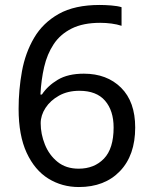

<svg xmlns="http://www.w3.org/2000/svg" viewBox="-20 -744 612 774"><path d="M55 -305Q55 -382 68.5 -456.5Q82 -531 117.5 -591.5Q153 -652 217 -688Q281 -724 382 -724Q403 -724 428.5 -722Q454 -720 470 -715V-640Q452 -646 429.5 -649Q407 -652 384 -652Q315 -652 269 -629Q223 -606 196.5 -566Q170 -526 158 -474Q146 -422 143 -363H149Q172 -398 213 -422.5Q254 -447 318 -447Q411 -447 468 -390.5Q525 -334 525 -230Q525 -118 463.5 -54Q402 10 298 10Q230 10 175 -24Q120 -58 87.5 -128Q55 -198 55 -305ZM297 -64Q360 -64 399 -104.5Q438 -145 438 -230Q438 -298 403.5 -338Q369 -378 300 -378Q253 -378 218 -358.5Q183 -339 163.5 -309Q144 -279 144 -247Q144 -204 161 -161.5Q178 -119 212 -91.5Q246 -64 297 -64Z"/></svg>

Font: Noto Sans Syloti Nagri
Style: Regular
Weight: 400
Designer: Monotype Design Team
Foundry: Monotype Imaging Inc.
Version: Version 2.003; ttfautohint (v1.8.4.7-5d5b)